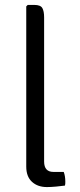

<svg xmlns="http://www.w3.org/2000/svg" viewBox="-20 -755 323 779"><path d="M238.5 -57.5Q245 -41 245 -17.5Q245 -13.5 244.8 -9.5Q244.5 -5.5 243.5 -2Q229 0 207.8 2Q186.5 4 170.5 4Q133 4 109.8 -17.2Q86.5 -38.5 86.5 -79V-729L92.5 -735H119.5Q144.5 -735 151.8 -722.2Q159 -709.5 159 -684.5V-99.5Q159 -78.5 168.5 -68Q178 -57.5 196.5 -57.5Z"/></svg>

Font: Signika
Style: Regular
Weight: 300
Designer: Anna Giedry
Foundry: Anna Giedry
Version: Version 2.000